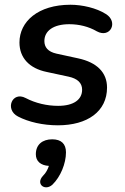

<svg xmlns="http://www.w3.org/2000/svg" viewBox="-20 -518 526 809"><path d="M224 10C348 10 431 -48 431 -149C431 -213 388 -255 310 -272L218 -292C182 -300 167 -319 167 -345C167 -388 205 -416 272 -416C313 -416 354 -406 388 -386C445 -355 480 -426 426 -459C387 -484 327 -498 277 -498C140 -498 62 -427 62 -339C62 -274 104 -230 176 -215L269 -195C306 -187 326 -169 326 -140C326 -98 290 -72 225 -72C178 -72 130 -83 88 -105C31 -135 -1 -56 56 -27C100 -4 161 10 224 10ZM201 260C235 227 258 171 258 124C258 88 238 69 200 69C159 69 131 91 131 132C131 161 151 179 186 181C181 196 174 210 161 223C129 257 169 289 201 260Z"/></svg>

Font: SN Pro Semibold
Style: Italic
Weight: 600
Italic angle: -9°
Designer: Tobias Whetton
Foundry: Supernotes
Version: Version 1.001;Glyphs 3.2 (3249)